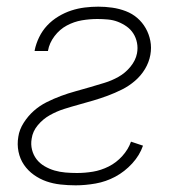

<svg xmlns="http://www.w3.org/2000/svg" viewBox="-20 -548 540 576"><path d="M207 8Q184 8 161.5 5.5Q139 3 119 -4Q99 -11 81.5 -23.5Q64 -36 52 -53.5Q40 -71 35.5 -93Q31 -115 35 -138Q38 -159 51 -179.5Q64 -200 81.5 -215.5Q99 -231 120 -241.5Q141 -252 162.5 -260Q184 -268 206 -274Q228 -280 250 -286.5Q272 -293 293.5 -299.5Q315 -306 335.5 -317.5Q356 -329 371.5 -348Q387 -367 391 -388Q394 -404 391 -419.5Q388 -435 380 -447.5Q372 -460 360 -468.5Q348 -477 334 -482.5Q320 -488 304 -489.5Q288 -491 272 -491Q249 -491 225.5 -487Q202 -483 180.5 -471.5Q159 -460 143.5 -439.5Q128 -419 124 -396V-395H84V-397Q88 -417 97.5 -436.5Q107 -456 121.5 -471.5Q136 -487 155 -498.5Q174 -510 194 -516.5Q214 -523 234.5 -525.5Q255 -528 275 -528Q296 -528 317 -525Q338 -522 357.5 -514.5Q377 -507 392 -494Q407 -481 417 -463.5Q427 -446 431 -425.5Q435 -405 431 -383Q427 -361 415 -341Q403 -321 385 -305.5Q367 -290 346 -279.5Q325 -269 303.5 -261Q282 -253 260 -246.5Q238 -240 216 -234Q194 -228 172 -221Q150 -214 129.5 -202.5Q109 -191 93.5 -172.5Q78 -154 75 -132Q72 -115 76 -99Q80 -83 89.5 -70.5Q99 -58 113.5 -49.5Q128 -41 143.5 -36.5Q159 -32 176 -30.5Q193 -29 211 -29Q235 -29 259 -33Q283 -37 306 -48.5Q329 -60 347 -80Q365 -100 373 -123L409 -111Q399 -82 376.5 -57.5Q354 -33 326 -18Q298 -3 267 2.5Q236 8 207 8Z"/></svg>

Font: Iosevka Term Curly Extralight
Style: Italic
Weight: 200
Italic angle: -9°
Designer: Belleve Invis
Foundry: Belleve Invis
Version: Version 32.3.0